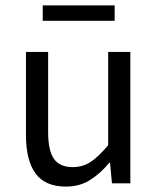

<svg xmlns="http://www.w3.org/2000/svg" viewBox="-20 -678 584 710"><path d="M224 12Q147 12 111.5 -36.5Q76 -85 76 -178V-486H158V-189Q158 -121 179.5 -90.5Q201 -60 249 -60Q286 -60 315.5 -79.5Q345 -99 380 -141V-486H462V0H394L387 -76H384Q351 -36 312.5 -12Q274 12 224 12ZM138 -601V-658H404V-601Z"/></svg>

Font: Source Sans 3 ExtraLight
Style: Regular
Weight: 400
Version: Version 3.052;hotconv 1.1.0;makeotfexe 2.6.0